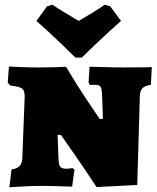

<svg xmlns="http://www.w3.org/2000/svg" viewBox="-20 -791 670 817"><path d="M414 -396Q412 -416 407 -423Q402 -430 387 -430H362L357 -439L361 -507Q377 -507 420 -505.5Q463 -504 506 -504Q626 -504 626 -506L622 -430Q596 -426 586 -415.5Q576 -405 575 -381L564 -4L391 5Q339 -74 295 -137Q251 -200 239 -217H225L229 -114Q230 -90 236.5 -81.5Q243 -73 262 -73Q270 -73 277.5 -74Q285 -75 288 -76L297 -69L287 3Q271 3 230.5 1.5Q190 0 154 0Q117 0 74.5 2.5Q32 5 20 6L29 -70Q53 -73 63.5 -84.5Q74 -96 75 -119L85 -378Q85 -397 80.5 -406Q76 -415 63.5 -419.5Q51 -424 24 -427L13 -439L18 -508Q29 -507 68 -505.5Q107 -504 148 -504Q185 -504 217.5 -505Q250 -506 261 -507Q302 -437 346.5 -370.5Q391 -304 404 -285H418ZM135 -702 180 -764 203 -771Q241 -745 315 -702Q383 -741 426 -771L449 -764L495 -702Q446 -659 394.5 -610Q343 -561 328 -546H301Q286 -561 235 -610Q184 -659 135 -702Z"/></svg>

Font: Alegreya SC Black
Style: Regular
Weight: 900
Designer: Juan Pablo del Peral
Foundry: Huerta Tipografica
Version: Version 2.007; ttfautohint (v1.6)